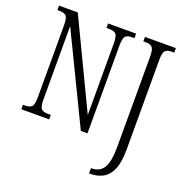

<svg xmlns="http://www.w3.org/2000/svg" viewBox="-163 -858 1188 1243"><g transform="rotate(20 431.0 -237.0)"><path d="M586 240V204H591Q645 204 672 162.5Q699 121 699 13V-606Q699 -655 685.5 -669Q672 -683 642 -683H624V-714H837V-683H818Q788 -683 775 -669Q762 -655 762 -604V12Q762 100 740.5 149.5Q719 199 681.5 219.5Q644 240 597 240ZM32 0V-31H46Q79 -31 92.5 -45Q106 -59 106 -111V-605Q106 -656 92.5 -669.5Q79 -683 48 -683H32V-714H161L449 -112V-605Q449 -655 435.5 -669Q422 -683 391 -683H370V-714H563V-683H546Q514 -683 501 -668.5Q488 -654 488 -603V0H442L145 -614V-111Q145 -59 158 -45Q171 -31 203 -31H224V0Z"/></g></svg>

Font: Noto Serif ExtraCondensed Light
Style: Regular
Weight: 300
Width: 2
Designer: Monotype Design Team
Foundry: Monotype Imaging Inc.
Version: Version 2.014; ttfautohint (v1.8.4.7-5d5b)